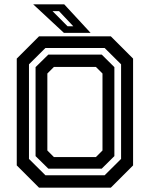

<svg xmlns="http://www.w3.org/2000/svg" viewBox="-20 -868 693 888"><path d="M160.5 0 57.5 -103V-597L160.5 -700H492.5L595.5 -597V-103L492.5 0ZM229.5 -141.5H423.5L454 -172V-528L423.5 -558.5H229.5L199 -528V-172ZM190 -57.5H464L540 -133V-570.5L464 -646H190L114 -570.5V-133ZM203.5 -88 144.5 -146V-557.5L203.5 -615.5H450.5L509 -557.5V-146L450.5 -88ZM399 -716H275.5L133.5 -848H277ZM319 -746.5 253 -816.5H223L292.5 -746.5Z"/></svg>

Font: Tourney SemiBold
Style: Regular
Weight: 600
Version: Version 1.015